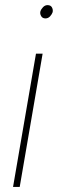

<svg xmlns="http://www.w3.org/2000/svg" viewBox="-20 -741 229 761"><path d="M148.9 -528.3 58.1 0H31.7L122.6 -528.3ZM140.1 -695.8Q142.6 -704.1 150.4 -712.4Q158.2 -720.7 168.5 -720.7Q181.2 -720.7 186 -711.4Q190.9 -702.1 188.5 -692.4Q186 -684.6 178.5 -676.3Q170.9 -668 160.2 -668Q148.4 -668 143.1 -677.2Q137.7 -686.5 140.1 -695.8Z"/></svg>

Font: Roboto Condensed Thin
Style: Italic
Weight: 250
Italic angle: -12°
Designer: Christian Robertson
Foundry: Google
Version: Version 3.008; 2023